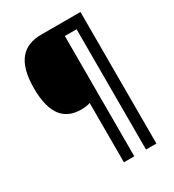

<svg xmlns="http://www.w3.org/2000/svg" viewBox="-209 -877 1014 1121"><g transform="rotate(-30 298.0 -316.5)"><path d="M511 127V-760H248C126 -760 53 -691 53 -509C53 -333 120 -264 232 -264C254 -264 275 -267 292 -273V127H362V-684H441V127Z"/></g></svg>

Font: Noto Sans Devanagari UI SemiCondensed SemiBold
Style: Regular
Weight: 600
Width: 4
Designer: Jelle Bosma - Monotype Design Team
Foundry: Monotype Imaging Inc.
Version: Version 2.004